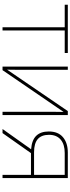

<svg xmlns="http://www.w3.org/2000/svg" viewBox="472 -1040 568 1553"><g transform="rotate(90 756.5 -264.0)"><path d="M227 -503V0H201V-503H19V-528H409V-503Z M545 -114Q545 -68 544 -37L879 -528H911V0H885V-426Q885 -465 886 -494L548 0H519V-528H545Z M1024 0 1188 -231Q1113 -237 1078.5 -273Q1044 -309 1044 -374Q1044 -450 1090.5 -489Q1137 -528 1215 -528H1421V0H1395V-230H1219L1057 0ZM1212 -255H1395V-503H1218Q1148 -503 1109.5 -470Q1071 -437 1071 -376Q1071 -315 1105.5 -285Q1140 -255 1212 -255Z"/></g></svg>

Font: Noto Sans UI Thin
Style: Regular
Weight: 250
Designer: Monotype Design Team
Foundry: Monotype Imaging Inc.
Version: Version 1.001